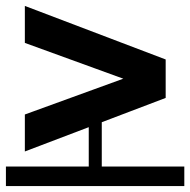

<svg xmlns="http://www.w3.org/2000/svg" viewBox="-22 -616 643 649"><path d="M62 -104V-229L491 -385V-315L62 -471V-596L538 -415V-285ZM-2 13V-53H601V13ZM278 0V-240H322V0Z"/></svg>

Font: Montserrat Underline Thin
Style: Bold
Weight: 700
Version: Version 9.000